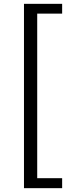

<svg xmlns="http://www.w3.org/2000/svg" viewBox="-20 -811 378 1001"><path d="M105 170H304V118H174V-740H304V-791H105Z"/></svg>

Font: Noto Sans CJK SC Regular
Style: Regular
Weight: 400
Designer: Ryoko NISHIZUKA (kana & ideographs); Paul D. Hunt (Latin, Greek & Cyrillic); Wenlong ZHANG (bopomofo); Sandoll Communica
Foundry: Adobe Systems Incorporated
Version: Version 1.004;PS 1.004;hotconv 1.0.82;makeotf.lib2.5.63406